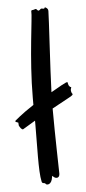

<svg xmlns="http://www.w3.org/2000/svg" viewBox="-82 -699 341 764"><g transform="rotate(-5 88.5 -316.5)"><path d="M140 -652C140 -659 137 -662 133 -665C129 -668 126 -669 125 -664C125 -662 119 -663 114 -664C109 -665 108 -658 101 -657C95 -657 95 -668 85 -663C80 -660 71 -664 72 -655C75 -640 48 -471 48 -313V-285C-4 -251 -30 -227 -30 -227C-27 -221 -18 -221 -18 -220C-17 -217 -18 -211 -17 -208C-14 -202 -7 -190 -1 -192L49 -222V-204C49 -159 48 -115 48 -78C48 -35 49 0 54 22C56 32 66 26 69 32C72 38 93 40 97 7C99 -2 99 6 107 10C114 14 127 14 127 -4C127 -18 123 -158 123 -261V-264L189 -300C207 -309 208 -313 207 -315L204 -319C198 -334 205 -340 204 -341C204 -342 204 -342 202 -343C199 -343 196 -348 194 -351L191 -363C190 -368 149 -343 124 -329C127 -423 140 -625 140 -652Z"/></g></svg>

Font: Oregano
Style: Regular
Weight: 400
Designer: Astigmatic (AOETI)
Foundry: Astigmatic (AOETI)
Version: Version 1.000